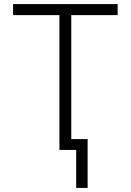

<svg xmlns="http://www.w3.org/2000/svg" viewBox="-20 -734 640 940"><path d="M409 186V-53H329V-660H556V-714H44V-660H271V0H353V186Z"/></svg>

Font: Noto Sans Mono UI Light
Style: Regular
Weight: 300
Designer: Monotype Design team
Foundry: Monotype Imaging Inc.
Version: 1.000